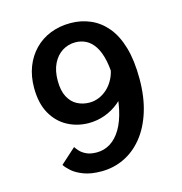

<svg xmlns="http://www.w3.org/2000/svg" viewBox="-106 -802 862 910"><g transform="rotate(-15 325.0 -347.5)"><path d="M281.5 11Q230 11 194.8 -2.5Q159.5 -16 139 -34.2Q118.5 -52.5 110 -66.5L185 -134Q190.5 -125 202 -112.5Q213.5 -100 233.2 -90.8Q253 -81.5 283.5 -81.5Q319.5 -81.5 350 -100.5Q380.5 -119.5 402.8 -157Q425 -194.5 437.2 -250Q449.5 -305.5 449.5 -378.5Q449.5 -444.5 439.8 -489.2Q430 -534 412 -561Q394 -588 370 -600Q346 -612 318.5 -612Q283.5 -612 254.5 -593.8Q225.5 -575.5 208.5 -541Q191.5 -506.5 191.5 -457.5Q191.5 -408.5 207.8 -377.8Q224 -347 251.2 -332.8Q278.5 -318.5 311.5 -318.5Q335.5 -318.5 358.2 -328Q381 -337.5 400 -355.2Q419 -373 432.2 -398.2Q445.5 -423.5 450 -455L515 -426.5Q508 -380.5 486.2 -343.5Q464.5 -306.5 432.8 -280Q401 -253.5 362.5 -239.5Q324 -225.5 283.5 -225.5Q227 -225.5 179.2 -251Q131.5 -276.5 103 -327.2Q74.5 -378 74.5 -454Q74.5 -510 92.2 -556.2Q110 -602.5 142.8 -636.2Q175.5 -670 220.5 -688Q265.5 -706 319.5 -706Q372 -706 417.5 -686.2Q463 -666.5 497 -625.8Q531 -585 549.8 -520.5Q568.5 -456 568.5 -367Q568.5 -276.5 546.2 -206Q524 -135.5 484.5 -87Q445 -38.5 393 -13.8Q341 11 281.5 11Z"/></g></svg>

Font: Trispace Thin Medium
Style: Regular
Weight: 500
Version: Version 1.210